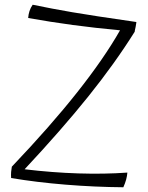

<svg xmlns="http://www.w3.org/2000/svg" viewBox="-20 -757 625 811"><path d="M518 -28Q517 -14 513 1Q509 16 501 34Q380 33 257 23Q134 13 27 -5Q26 -19 27 -31Q28 -43 30 -53Q192 -223 306 -367Q420 -511 487 -629Q380 -639 287 -651.5Q194 -664 99 -681Q100 -696 104.5 -710Q109 -724 118 -737Q200 -720 284.5 -705.5Q369 -691 556 -664Q556 -663 555.5 -659.5Q555 -656 553 -644Q550 -631 549.5 -627.5Q549 -624 549 -623Q465 -489 353 -349.5Q241 -210 84 -42Q201 -28 311 -24.5Q421 -21 518 -28Z"/></svg>

Font: Atma Light
Style: Regular
Weight: 300
Designer: Gregori Vincens, Jeremie Hornus, Riccardo Olocco, Yoann Minet.
Foundry: black foundry
Version: Version 1.102;PS 1.100;hotconv 1.0.86;makeotf.lib2.5.63406